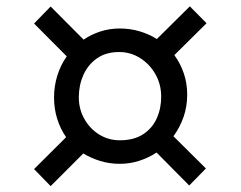

<svg xmlns="http://www.w3.org/2000/svg" viewBox="-20 -688 777 620"><path d="M193.5 -245Q175 -271.5 164.8 -304Q154.5 -336.5 154.5 -373Q154.5 -410 165.2 -444.2Q176 -478.5 195.5 -506L90 -612L143.5 -667L250 -560Q275 -577 304.5 -586.5Q334 -596 367 -596Q400 -596 430.5 -587Q461 -578 486.5 -562L593 -667.5L647 -613L543 -510Q562.5 -483.5 573.5 -451.2Q584.5 -419 584.5 -382Q584.5 -344.5 572.8 -310.5Q561 -276.5 540 -248L645 -144L591 -89L485.5 -195.5Q460 -178.5 429.8 -168.8Q399.5 -159 367 -159Q334 -159 304.2 -168Q274.5 -177 249 -192.5L143.5 -87L90 -142ZM367 -235Q412 -235 441.8 -254.2Q471.5 -273.5 486 -305.5Q500.5 -337.5 500.5 -376Q500.5 -415.5 482 -448.2Q463.5 -481 432.5 -500.5Q401.5 -520 365 -520Q322 -520 293 -499.5Q264 -479 249.2 -445.8Q234.5 -412.5 234.5 -374Q234.5 -335.5 252.5 -303.8Q270.5 -272 300.5 -253.5Q330.5 -235 367 -235Z"/></svg>

Font: Merriweather Light 18pt
Style: Regular
Weight: 400
Version: Version 2.100